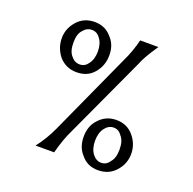

<svg xmlns="http://www.w3.org/2000/svg" viewBox="-96 -594 702 698"><g transform="rotate(20 254.5 -244.5)"><path d="M385.3 -41.3Q400 -57.3 400 -90.7Q400 -124 385.3 -140Q373.3 -158.7 353.3 -158.7Q333.3 -158.7 319.3 -140Q305.3 -121.3 305.3 -90.7Q305.3 -60 319.3 -41.3Q333.3 -22.7 353.3 -22.7Q373.3 -22.7 385.3 -41.3ZM353.3 -188Q394.7 -188 420 -158Q445.3 -128 445.3 -90Q445.3 -52 419.3 -22.7Q393.3 6.7 351.3 6.7Q309.3 6.7 285.3 -24Q261.3 -49.3 261.3 -90.7Q261.3 -132 285.3 -157.3Q312 -188 353.3 -188ZM189.3 -349.3Q204 -368 204 -398.7Q204 -429.3 189.3 -448Q177.3 -465.3 157.3 -465.3Q137.3 -465.3 124 -448Q109.3 -433.3 109.3 -399.3Q109.3 -365.3 124 -349.3Q137.3 -332 157.3 -332Q177.3 -332 189.3 -349.3ZM224 -465.3Q248 -440 248 -400Q248 -360 223.3 -330.7Q198.7 -301.3 156.7 -301.3Q114.7 -301.3 88 -332Q64 -362.7 64 -400Q64 -437.3 90 -466.7Q116 -496 157.3 -496Q198.7 -496 224 -465.3ZM108 0Q137.3 -37.3 158.7 -84L301.3 -397.3Q324 -444 334.7 -489.3H405.3Q368 -434.7 357.3 -405.3L213.3 -93.3Q194.7 -56 180 0Z"/></g></svg>

Font: Tenali Ramakrishna
Style: Regular
Weight: 400
Designer: Appaji Ambarisha Darbha
Foundry: Andhrapradesh Society for Knowledge Networks
Version: Version 1.0.5; ttfautohint (v1.2.25-373a) -l 7 -r 28 -G 50 -